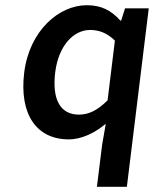

<svg xmlns="http://www.w3.org/2000/svg" viewBox="-20 -523 601 737"><path d="M73 -245C53 -83 121 12 244 12C294 12 346 -14 386 -48L372 33L352 194H467L551 -491H460L445 -444H442C406 -484 368 -503 313 -503C206 -503 93 -405 73 -245ZM192 -246C205 -349 263 -408 326 -408C359 -408 391 -397 421 -367L393 -138C355 -100 321 -83 283 -83C212 -83 179 -140 192 -246Z"/></svg>

Font: Falling Sky
Style: Obl
Weight: 400
Designer: Paul D. Hunt
Foundry: Adobe Systems Incorporated
Version: Version 1.02